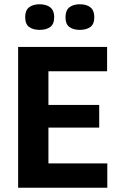

<svg xmlns="http://www.w3.org/2000/svg" viewBox="-20 -880 557 900"><path d="M65 0V-660H207V0ZM159 0V-114H483V0ZM159 -282V-388H445V-282ZM159 -546V-660H482V-546ZM354 -740Q323 -740 305 -753.5Q287 -767 287 -799Q287 -831 305 -845.5Q323 -860 354 -860Q386 -860 404 -845.5Q422 -831 422 -799Q422 -767 403.5 -753.5Q385 -740 354 -740ZM166 -740Q135 -740 116.5 -753.5Q98 -767 98 -800Q98 -831 116 -845.5Q134 -860 166 -860Q197 -860 215.5 -845.5Q234 -831 234 -800Q234 -767 215.5 -753.5Q197 -740 166 -740Z"/></svg>

Font: Bricolage Grotesque SemiCondensed
Style: Bold
Weight: 700
Width: 4
Designer: Mathieu Triay
Foundry: Atelier Triay
Version: Version 1.001;gftools[0.9.33.dev8+g029e19f]